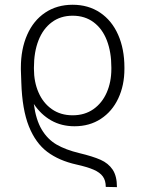

<svg xmlns="http://www.w3.org/2000/svg" viewBox="-20 -558 607 804"><path d="M299.8 130.9Q227.1 114.7 178 77.9Q128.9 41 100.8 -29.3Q72.8 -99.6 69.3 -211.9L67.4 -266.1V-268.6V-274.4Q67.4 -352.5 93.8 -412.4Q120.1 -472.2 169.2 -505.1Q218.3 -538.1 284.2 -538.1Q350.1 -538.1 399.2 -505.1Q448.2 -472.2 474.6 -412.6Q501 -353 501 -275.4V-269.5Q501 -200.7 475.3 -146Q449.7 -91.3 402.3 -60.3Q355 -29.3 292 -29.3Q237.3 -29.3 194.3 -53.7Q151.4 -78.1 121.6 -122.6Q130.4 -56.2 154.8 -15.4Q179.2 25.4 217 47.4Q254.9 69.3 311.5 83Q368.7 96.7 401.1 111.1Q433.6 125.5 451.7 152.3Q469.7 179.2 469.7 225.6L422.9 224.6Q422.9 197.8 410.6 180.9Q398.4 164.1 372.1 152.6Q345.7 141.1 299.8 130.9ZM446.3 -269.5V-275.4Q446.3 -339.8 427.5 -388.7Q408.7 -437.5 372.1 -464.8Q335.4 -492.2 284.2 -492.2Q233.4 -492.2 196.8 -464.8Q160.2 -437.5 141.1 -388.7Q122.1 -339.8 122.1 -275.4V-269.5Q122.1 -214.8 141.4 -170.7Q160.6 -126.5 197.3 -100.8Q233.9 -75.2 284.2 -75.2Q334.5 -75.2 371.1 -100.8Q407.7 -126.5 427 -170.7Q446.3 -214.8 446.3 -269.5Z"/></svg>

Font: Pretendard ExtraLight
Style: Regular
Weight: 200
Designer: Base glyphs from Inter by Rasmus Andersson; Hangeul glyphs from Noto Sans CJK(Source Han Sans) by Jang Soo-young and Kan
Foundry: Kil Hyung-jin
Version: Version 1.309